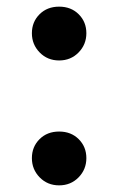

<svg xmlns="http://www.w3.org/2000/svg" viewBox="-20 -536 355 578"><path d="M99.5 -2Q76 -26 76 -60Q76 -94 99 -117Q122 -140 158 -140Q194 -140 217 -117Q240 -94 240 -60Q240 -26 216.5 -2Q193 22 158 22Q123 22 99.5 -2ZM99.5 -378Q76 -402 76 -436Q76 -470 99 -493Q122 -516 158 -516Q194 -516 217 -493Q240 -470 240 -436Q240 -402 216.5 -378Q193 -354 158 -354Q123 -354 99.5 -378Z"/></svg>

Font: Renner*
Style: Semi
Weight: 600
Version: Version 003.000 ; ttfautohint (v0.97) -l 8 -r 50 -G 200 -x 1